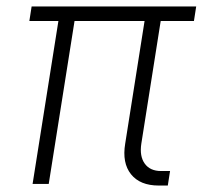

<svg xmlns="http://www.w3.org/2000/svg" viewBox="-20 -570 640 595"><path d="M472 5Q414 5 386 -30Q358 -65 368 -125L428 -505H211L131 0H81L161 -505H71L78 -550H588L581 -505H478L418 -125Q412 -86 428.5 -63Q445 -40 479 -40H507L500 5Z"/></svg>

Font: JetBrains Mono NL Thin
Style: Italic
Weight: 100
Italic angle: -9°
Monospace: yes
Designer: Philipp Nurullin, Konstantin Bulenkov
Foundry: JetBrains
Version: Version 2.305; ttfautohint (v1.8.4.7-5d5b)